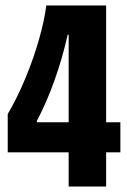

<svg xmlns="http://www.w3.org/2000/svg" viewBox="-20 -681 465 701"><path d="M149 -661H367.5V0H230.7V-554.5H227.2Q207.8 -468 178.8 -387Q149.7 -306 114.8 -240V-234.5H419.5V-124.8H8.2V-264.5Q44 -325.5 73.9 -398.1Q103.8 -470.7 123.2 -539.9Q142.7 -609.2 149 -661Z"/></svg>

Font: Bricolage Grotesque 96pt Condensed ExBd
Style: Regular
Weight: 800
Width: 3
Designer: Mathieu Triay
Foundry: Atelier Triay
Version: Version 1.001;Glyphs 3.2 (3207)